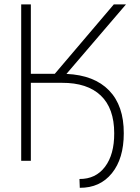

<svg xmlns="http://www.w3.org/2000/svg" viewBox="-20 -748 650 893"><path d="M78.6 0V-727.5H123.5V-404.8H234.9L509.3 -727.5H565.9L289.1 -404.3Q418.5 -398.4 487.3 -327.4Q556.2 -256.3 555.7 -127.9Q555.7 -10.7 500.5 57.6Q445.3 126 351.1 125.5L349.6 84.5Q425.3 85 468.5 27.6Q511.7 -29.8 511.2 -128.4Q511.2 -244.1 448.7 -303.7Q386.2 -363.3 268.1 -362.8H123.5V0Z"/></svg>

Font: Inter Display Extra Light
Style: Regular
Weight: 200
Designer: Rasmus Andersson
Foundry: rsms
Version: Version 4.000;git-4fc901f